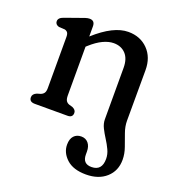

<svg xmlns="http://www.w3.org/2000/svg" viewBox="-127 -565 816 893"><g transform="rotate(20 281.0 -118.5)"><path d="M393 -44.5V-298.5Q393 -343.5 370.8 -367.2Q348.5 -391 311.5 -391Q287 -391 258.8 -377.8Q230.5 -364.5 199 -336L193 -330.5V-89.5Q193 -71.5 198.5 -63Q204 -54.5 214.5 -51L231.5 -46Q249.5 -38 249.5 -23Q249.5 0 224 0H62Q34.5 0 34.5 -23Q34.5 -39.5 55 -48L72 -53Q82 -56.5 88 -64.5Q94 -72.5 94 -89.5V-342.5Q94 -358 88.8 -364.5Q83.5 -371 74.5 -373L45.5 -374.5Q26.5 -380 26.5 -396Q26.5 -413.5 51 -422L121.5 -447Q135.5 -452 146.5 -455.8Q157.5 -459.5 167 -459.5Q193 -459.5 193 -431V-381Q284.5 -463.5 357.5 -463.5Q417 -463.5 454.8 -425Q492.5 -386.5 492.5 -323.5L492 -73.5Q492 -44.5 502.8 -14.8Q513.5 15 524.2 45.2Q535 75.5 535 105Q535 160 497.2 193.8Q459.5 227.5 397.5 227.5Q334.5 227.5 301.2 197Q268 166.5 268 126.5Q268 98 281.8 83.2Q295.5 68.5 318 68.5Q340 68.5 353 84Q366 99.5 366 125.5V140Q366 186.5 410.5 186Q461.5 185.5 461.5 127.5Q461.5 104.5 451.2 82.8Q441 61 427.5 40Q414 19 403.5 -2Q393 -23 393 -44.5Z"/></g></svg>

Font: Fraunces 72pt SuperSoft
Style: Regular
Weight: 400
Version: Version 1.000;[b76b70a41]